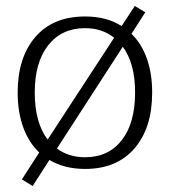

<svg xmlns="http://www.w3.org/2000/svg" viewBox="-20 -553 567 641"><path d="M53 46 111 -44Q76 -77 57.5 -128Q39 -179 39 -244Q39 -361 98 -429.5Q157 -498 264 -498Q336 -498 386 -466L430 -533L465 -512L419 -440Q453 -407 470.5 -357Q488 -307 488 -244Q488 -126 429 -57.5Q370 11 264 11Q195 11 145 -19L89 68ZM361 -427Q321 -459 264 -459Q186 -459 141 -402Q96 -345 96 -244Q96 -144 139 -87ZM431 -244Q431 -341 390 -397L170 -57Q210 -28 264 -28Q342 -28 386.5 -85Q431 -142 431 -244Z"/></svg>

Font: Maitree Light
Style: Regular
Weight: 300
Designer: CadsonDemak Team
Foundry: CadsonDemak
Version: Version 1.001